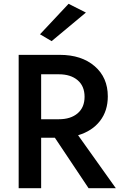

<svg xmlns="http://www.w3.org/2000/svg" viewBox="-20 -988 635 1008"><path d="M196 -362H289Q351 -362 387.5 -393Q424 -424 424 -480Q424 -536 387.5 -567Q351 -598 289 -598H196ZM196 -265V0H78V-700H294Q408 -700 477 -640.5Q546 -581 546 -482Q546 -406 505 -353Q464 -300 390 -278L588 0H445L268 -265ZM431 -922 251 -772 190 -808 340 -968Z"/></svg>

Font: Renner* Medium
Style: Medium
Weight: 500
Version: Version 003.000 ; ttfautohint (v0.97) -l 8 -r 50 -G 200 -x 1